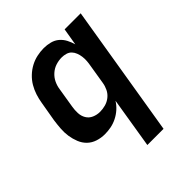

<svg xmlns="http://www.w3.org/2000/svg" viewBox="-203 -670 1006 1006"><g transform="rotate(-45 300.0 -166.5)"><path d="M309 205 355 -77Q342 -56 323.5 -39.5Q305 -23 283 -12Q261 -1 238 3.5Q215 8 192 8Q164 8 138 -0.5Q112 -9 93.5 -27Q75 -45 65 -70Q55 -95 51 -121.5Q47 -148 49 -176.5Q51 -205 55 -233L74 -343Q78 -368 86 -393Q94 -418 107.5 -441Q121 -464 141 -483Q161 -502 184.5 -514.5Q208 -527 233.5 -532.5Q259 -538 284 -538Q308 -538 331 -532Q354 -526 371 -511.5Q388 -497 398.5 -477Q409 -457 415 -435L431 -530H550L429 205ZM257 -93Q277 -93 297.5 -98.5Q318 -104 335 -117.5Q352 -131 361.5 -150.5Q371 -170 374 -190L392 -300Q395 -316 396 -332Q397 -348 395 -363Q393 -378 387.5 -392.5Q382 -407 372 -417.5Q362 -428 347 -432.5Q332 -437 316 -437Q294 -437 272 -430Q250 -423 232 -407Q214 -391 204 -370Q194 -349 191 -327L173 -217Q169 -194 170 -171Q171 -148 182 -129.5Q193 -111 213.5 -102Q234 -93 257 -93Z"/></g></svg>

Font: Iosevka Curly Extended
Style: Bold Italic
Weight: 700
Width: 7
Italic angle: -9°
Monospace: yes
Designer: Belleve Invis
Foundry: Belleve Invis
Version: Version 11.1.0; ttfautohint (v1.8.3)